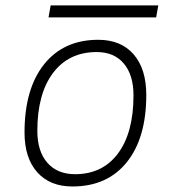

<svg xmlns="http://www.w3.org/2000/svg" viewBox="-20 -673 626 703"><path d="M245.1 9.8Q162.6 9.8 116.2 -42.5Q69.8 -94.7 69.8 -187.5Q69.8 -347.7 141.4 -437.5Q212.9 -527.3 339.8 -527.3Q422.9 -527.3 469.2 -474.1Q515.6 -420.9 515.6 -325.2Q515.6 -167.5 444.1 -78.9Q372.6 9.8 245.1 9.8ZM254.9 -35.2Q355.5 -35.2 412.1 -111.3Q468.8 -187.5 468.8 -323.7Q468.8 -398.4 433.3 -440.4Q397.9 -482.4 334 -482.4Q231.9 -482.4 174.3 -406Q116.7 -329.6 116.7 -193.8Q116.7 -119.1 153.3 -77.1Q189.9 -35.2 254.9 -35.2ZM157.7 -609.4 165.5 -653.3H559.6L551.8 -609.4Z"/></svg>

Font: CaskaydiaCove NFP ExtraLight
Style: Italic
Weight: 200
Italic angle: -10°
Designer: Aaron Bell
Foundry: Saja Typeworks
Version: Version 2111.001; VTT 6.35;Nerd Fonts 3.1.1